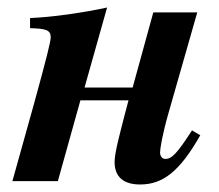

<svg xmlns="http://www.w3.org/2000/svg" viewBox="-20 -482 583 511"><path d="M491 -135C451 -73 437 -59 420 -59C412 -59 406 -66 406 -76C406 -86 412 -124 429 -183L505 -449H388L333 -249H205L265 -462C201 -448 116 -436 60 -434V-407C102 -406 115 -402 115 -383C115 -371 103 -324 70 -204L13 0H134L194 -215H322L312 -177C300 -130 285 -76 285 -51C285 -10 310 9 353 9C413 9 458 -25 513 -122Z"/></svg>

Font: XITS
Style: Bold Italic
Weight: 700
Italic angle: -16.33°
Designer: MicroPress Inc., with final additions and corrections provided by Coen Hoffman, Elsevier (retired)
Version: Version 1.302